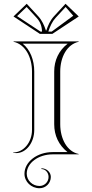

<svg xmlns="http://www.w3.org/2000/svg" viewBox="-20 -820 490 1020"><path d="M223.9 -658C215.3 -684.2 203.3 -711.7 183.8 -732.8L121.9 -800L51.7 -732.5L191.9 -640H258.1L398.3 -732.5L328.1 -800L266.2 -732.8C246.7 -711.7 234.7 -684.2 226.1 -658ZM254.5 -652H236.8L237.5 -654.2C245.9 -679.7 257.4 -705.6 275 -724.7L328.6 -782.9L369.2 -736.3ZM195.5 -652 70.8 -734.3 121.4 -782.9 175 -724.7C193.9 -704.2 202.7 -680.1 203.2 -652ZM338.7 -12H260C177.2 -12 110 39.6 110 103.2C110 145.6 145.8 180 190 180C223.1 180 250 153.1 250 120C250 94.6 227.6 74 200 74V78C221 78 238 96.8 238 120C238 146.5 216.5 168 190 168C152.5 168 122 138.7 122 102.5C122 45.9 183.8 0 260 0H398V-2C336.7 -14.3 300 -82.2 300 -160V-440C300 -517.1 336.3 -584.5 398 -598V-600H52V-598C113.7 -584.5 150 -517.1 150 -440V-130C150 -63.8 105.2 -10 50 -10V-8C55.6 -7.1 61 -6.6 66.1 -6.6C119 -6.6 162 -61.9 162 -130V-440C162 -500.8 140.1 -557 100.6 -588H339.4C292.4 -551.2 268 -499.9 268 -440V-160C268 -100.2 292 -48.8 338.7 -12Z"/></svg>

Font: SortefaxS01
Style: Medium
Weight: 500
Designer: gluk
Foundry: gluk
Version: Version 0.261